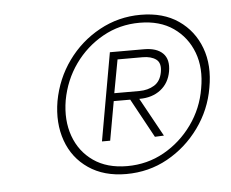

<svg xmlns="http://www.w3.org/2000/svg" viewBox="-37 -753 561 466"><g transform="rotate(-5 243.0 -520.0)"><path d="M102 -520Q112 -574 143 -617Q174 -660 220.5 -685.5Q267 -711 321 -711Q376 -711 413 -685.5Q450 -660 466 -617Q482 -574 472 -520Q463 -467 431.5 -423.5Q400 -380 354 -354.5Q308 -329 253 -329Q199 -329 161.5 -354.5Q124 -380 108.5 -423.5Q93 -467 102 -520ZM122 -520Q114 -472 128 -433Q142 -394 175 -371Q208 -348 257 -348Q306 -348 347 -371Q388 -394 416 -433Q444 -472 452 -520Q461 -569 446.5 -607.5Q432 -646 399 -669Q366 -692 317 -692Q268 -692 227 -669Q186 -646 158.5 -607.5Q131 -569 122 -520ZM322 -627H239L201 -413H221L238 -508H301Q332 -508 352.5 -524Q373 -540 378 -568Q383 -597 368 -612Q353 -627 322 -627ZM276 -512 330 -413 352 -414 298 -512ZM256 -608H317Q338 -608 350 -599Q362 -590 358 -568Q354 -546 338.5 -536.5Q323 -527 302 -527H241Z"/></g></svg>

Font: Poppins Variable
Style: Italic
Weight: 100
Italic angle: -10°
Designer: Jonny Pinhorn
Foundry: Indian Type Foundry
Version: Version 6.000